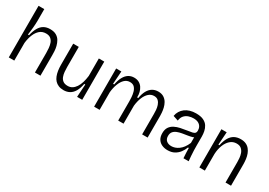

<svg xmlns="http://www.w3.org/2000/svg" viewBox="7 -1460 3129 2237"><g transform="rotate(30 1571.0 -341.0)"><path d="M80 0V-300V-694H157V-535Q157 -513 155.5 -489.5Q154 -466 152 -441.5Q150 -417 146.5 -392Q143 -367 140 -342H155Q169 -405 192.5 -446Q216 -487 251.5 -507Q287 -527 335 -527Q386 -527 418.5 -508Q451 -489 468.5 -458.5Q486 -428 494.5 -394Q503 -360 504.5 -328.5Q506 -297 506 -277V0H432V-262Q432 -293 429 -327.5Q426 -362 415.5 -391.5Q405 -421 382 -440Q359 -459 318 -459Q269 -459 235.5 -430Q202 -401 181.5 -351Q161 -301 154 -237V0Z M822 12Q783 12 754 0Q725 -12 705 -33.5Q685 -55 673 -85.5Q661 -116 655.5 -152Q650 -188 650 -229V-514H725V-246Q725 -213 728 -179Q731 -145 742 -117Q753 -89 776 -72Q799 -55 839 -55Q872 -55 898 -71Q924 -87 944 -117Q964 -147 976.5 -188Q989 -229 995 -279V-514H1068V-221V0H999L1010 -172H996Q984 -107 960 -66.5Q936 -26 901 -7Q866 12 822 12Z M1228 0V-307V-514H1298L1286 -341H1301Q1313 -404 1335.5 -445Q1358 -486 1390.5 -506.5Q1423 -527 1465 -527Q1503 -527 1530.5 -512Q1558 -497 1575.5 -471.5Q1593 -446 1601.5 -413Q1610 -380 1608 -344H1623Q1633 -404 1655 -444.5Q1677 -485 1711 -506Q1745 -527 1790 -527Q1835 -527 1865 -507.5Q1895 -488 1912 -458Q1929 -428 1936.5 -395Q1944 -362 1946 -334Q1948 -306 1948 -291V0H1874V-275Q1874 -297 1872 -327.5Q1870 -358 1860 -388Q1850 -418 1829.5 -438Q1809 -458 1773 -458Q1733 -458 1702 -430.5Q1671 -403 1651 -354.5Q1631 -306 1624 -242V0H1552V-257Q1552 -279 1550 -312.5Q1548 -346 1539 -379.5Q1530 -413 1509 -435.5Q1488 -458 1448 -458Q1407 -458 1376.5 -429Q1346 -400 1327 -349.5Q1308 -299 1302 -238V0Z M2220 12Q2178 12 2144 -3.5Q2110 -19 2090 -50.5Q2070 -82 2070 -131Q2070 -181 2091 -212Q2112 -243 2146.5 -260.5Q2181 -278 2221.5 -286.5Q2262 -295 2303 -301Q2347 -307 2371 -312.5Q2395 -318 2405 -329Q2415 -340 2415 -362Q2415 -391 2402.5 -413.5Q2390 -436 2365 -449Q2340 -462 2301 -462Q2270 -462 2238 -452Q2206 -442 2182.5 -417Q2159 -392 2153 -347L2084 -370Q2090 -406 2107.5 -434.5Q2125 -463 2152.5 -484Q2180 -505 2217 -516Q2254 -527 2298 -527Q2361 -527 2399 -508.5Q2437 -490 2456 -460Q2475 -430 2482 -395Q2489 -360 2489 -327V-209Q2489 -178 2490 -141.5Q2491 -105 2494 -68Q2497 -31 2500 0H2430Q2427 -35 2426 -68Q2425 -101 2424 -135H2413Q2399 -96 2373.5 -62.5Q2348 -29 2310.5 -8.5Q2273 12 2220 12ZM2236 -51Q2259 -51 2283.5 -59Q2308 -67 2332.5 -84.5Q2357 -102 2378 -130Q2399 -158 2416 -198V-296L2444 -293Q2429 -276 2401.5 -267.5Q2374 -259 2340 -254Q2306 -249 2271.5 -243Q2237 -237 2208 -225.5Q2179 -214 2161.5 -193Q2144 -172 2144 -136Q2144 -94 2169.5 -72.5Q2195 -51 2236 -51Z M2644 0V-314V-514H2715L2703 -341H2717Q2731 -408 2755.5 -448.5Q2780 -489 2816 -508Q2852 -527 2899 -527Q2940 -527 2969.5 -513.5Q2999 -500 3018.5 -476Q3038 -452 3049.5 -421.5Q3061 -391 3065.5 -356Q3070 -321 3070 -285V0H2996V-273Q2996 -296 2993.5 -327.5Q2991 -359 2980.5 -388.5Q2970 -418 2947 -438.5Q2924 -459 2883 -459Q2833 -459 2797 -426.5Q2761 -394 2741 -341Q2721 -288 2718 -224V0Z"/></g></svg>

Font: Bricolage Grotesque Light
Style: Regular
Weight: 300
Designer: Mathieu Triay
Foundry: Atelier Triay
Version: Version 1.000;gftools[0.9.30]